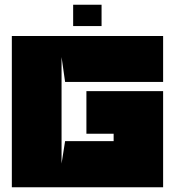

<svg xmlns="http://www.w3.org/2000/svg" viewBox="-20 -791 740 811"><path d="M255 -445 240 -550V-100L255 -195H460V-226H345V-406H669V0H30V-639H669V-445ZM289 -771H409V-681H289Z"/></svg>

Font: Banana Brick
Style: Regular
Weight: 400
Designer: artmaker
Foundry: artmaker
Version: Version 4.000 2011 initial release